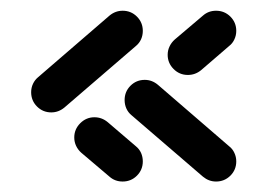

<svg xmlns="http://www.w3.org/2000/svg" viewBox="-20 -441 506 363"><path d="M250 -135.9Q250 -120 238.9 -108.9Q227.8 -97.8 211.9 -97.8Q197.4 -97.8 187 -107L133.7 -152.2Q127.4 -157.8 123.9 -165.2Q120.4 -172.6 120.4 -181.1Q120.4 -196.7 131.7 -208Q143 -219.3 158.5 -219.3Q172.6 -219.3 183.7 -210L237 -164.4Q243.3 -159.3 246.7 -151.9Q250 -144.4 250 -135.9ZM211.9 -420.7Q227.8 -420.7 238.9 -409.6Q250 -398.5 250 -382.6Q250 -374.1 246.7 -366.7Q243.3 -359.3 237 -354.1L101.9 -237.8Q90.7 -228.5 77 -228.5Q61.1 -228.5 50 -239.6Q38.9 -250.7 38.9 -266.7Q38.9 -275.2 42.4 -282.6Q45.9 -290 52.2 -295.2L187 -411.5Q198.1 -420.7 211.9 -420.7ZM335.2 -299.3Q319.3 -299.3 308.1 -310.6Q297 -321.9 297 -337.4Q297 -345.9 300.6 -353.3Q304.1 -360.7 310.4 -366.3L363.7 -411.5Q374.1 -420.7 388.5 -420.7Q404.4 -420.7 415.6 -409.6Q426.7 -398.5 426.7 -382.6Q426.7 -374.1 423.1 -366.5Q419.6 -358.9 413.3 -354.1L360.4 -308.5Q349.3 -299.3 335.2 -299.3ZM215.6 -251.9Q215.6 -267.8 226.7 -278.9Q237.8 -290 253.7 -290Q267.4 -290 278.5 -280.7L413.3 -164.4Q419.6 -159.6 423.1 -152Q426.7 -144.4 426.7 -135.9Q426.7 -120 415.6 -108.9Q404.4 -97.8 388.5 -97.8Q374.8 -97.8 363.7 -107L228.5 -223.3Q222.2 -228.5 218.9 -235.9Q215.6 -243.3 215.6 -251.9Z"/></svg>

Font: 26F Galaxy Hebrew
Style: Bold
Weight: 700
Designer: C₂₉H₂₅N₃O₅
Version: Version 1.000